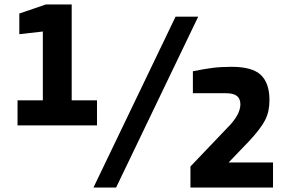

<svg xmlns="http://www.w3.org/2000/svg" viewBox="-20 -845 1315 865"><path d="M771 -770H873L503 0H401ZM838 -95 1005 -270Q1063 -328 1063 -375Q1063 -400 1047.5 -412.5Q1032 -425 998 -425H849V-524Q898 -534 936.5 -539Q975 -544 1023 -544Q1117 -544 1155.5 -507Q1194 -470 1194 -394Q1194 -342 1174.5 -304Q1155 -266 1104 -211L1010 -113H1210V0H838ZM417 -393V-280H59V-393H173V-703L67 -691V-784L187 -825H303V-393Z"/></svg>

Font: Exo
Style: Bold
Weight: 700
Designer: Natanael Gama
Foundry: Natanael Gama
Version: Version 1.500; ttfautohint (v1.6)